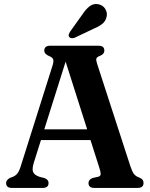

<svg xmlns="http://www.w3.org/2000/svg" viewBox="-20 -925 740 945"><path d="M219 -24.5Q219 0 190 0H39Q10 0 10 -24.5Q10 -38.5 28.5 -49L45 -55.5Q58.5 -61.5 67.2 -73.5Q76 -85.5 85 -116L238.5 -602Q245 -623 241.8 -632.8Q238.5 -642.5 222 -649Q198 -659 198 -676Q198 -700 227.5 -700H464.5Q493.5 -700 493.5 -676Q493.5 -658 469.5 -649Q457 -644.5 454.5 -637Q452 -629.5 457.5 -612.5L621.5 -107.5Q630 -81.5 638.8 -69.5Q647.5 -57.5 663.5 -52Q676.5 -46.5 681.5 -40.2Q686.5 -34 686.5 -24.5Q686.5 0 657 0H444.5Q415.5 0 415.5 -24.5Q415.5 -41 436 -49L463.5 -55Q475 -58.5 475.5 -67.8Q476 -77 469.5 -97.5L425.5 -235.5H181.5L146.5 -124.5Q137 -93.5 142.8 -78.8Q148.5 -64 173.5 -55L199 -48.5Q219 -41 219 -24.5ZM198 -288.5H409L303 -621.5ZM384.5 -852.5Q402.5 -880 421.5 -894.5Q440.5 -909 465 -904Q487.5 -899 498.2 -880.8Q509 -862.5 505 -844Q500.5 -821.5 484 -808Q467.5 -794.5 440.5 -783.5L347 -739Q340.5 -736.5 333 -737Q325.5 -737.5 321 -742.5Q316.5 -748.5 318.5 -755Q320.5 -761.5 324.5 -768.5Z"/></svg>

Font: Fraunces 72pt Soft SemiBold
Style: Regular
Weight: 600
Version: Version 1.000;[b76b70a41]